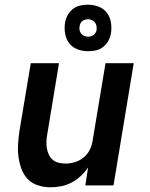

<svg xmlns="http://www.w3.org/2000/svg" viewBox="-20 -789 640 817"><path d="M195 8Q167 8 141 -0.5Q115 -9 97.5 -27.5Q80 -46 71 -71Q62 -96 58.5 -123Q55 -150 57 -177.5Q59 -205 63 -233L111 -520H231L181 -217Q178 -202 177.5 -187Q177 -172 179.5 -157.5Q182 -143 188 -130.5Q194 -118 204.5 -109Q215 -100 229.5 -96.5Q244 -93 259 -93Q278 -93 298.5 -99Q319 -105 335.5 -118.5Q352 -132 361.5 -151Q371 -170 374 -190L429 -520H549L463 0H343L355 -77Q342 -57 323.5 -40Q305 -23 284 -12Q263 -1 240 3.5Q217 8 195 8ZM355 -571Q331 -571 309 -579.5Q287 -588 274 -605.5Q261 -623 257 -646.5Q253 -670 257 -694Q260 -710 268.5 -725.5Q277 -741 291 -751.5Q305 -762 321.5 -765.5Q338 -769 355 -769Q378 -769 400 -760.5Q422 -752 435 -734.5Q448 -717 452 -693.5Q456 -670 452 -646Q449 -630 440.5 -614.5Q432 -599 418 -588.5Q404 -578 387.5 -574.5Q371 -571 355 -571ZM355 -633Q361 -633 367 -634.5Q373 -636 378 -640Q383 -644 386.5 -649.5Q390 -655 391 -661Q392 -670 390.5 -678.5Q389 -687 384 -693.5Q379 -700 371 -703.5Q363 -707 355 -707Q349 -707 342.5 -705.5Q336 -704 331 -700Q326 -696 323 -690.5Q320 -685 319 -679Q317 -670 318.5 -661.5Q320 -653 325 -646.5Q330 -640 338 -636.5Q346 -633 355 -633Z"/></svg>

Font: Iosevka SS04 Extended
Style: Bold Italic
Weight: 700
Width: 7
Italic angle: -9°
Monospace: yes
Designer: Belleve Invis
Foundry: Belleve Invis
Version: Version 19.0.0; ttfautohint (v1.8.4)